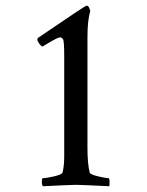

<svg xmlns="http://www.w3.org/2000/svg" viewBox="-20 -647 513 670"><path d="M112.3 -514.6Q277.3 -627 281.2 -627H283.2Q291 -627 294.9 -608.4Q285.2 -576.2 285.2 -516.6V-131.8Q285.2 -75.2 293 -44.9Q294.9 -38.1 321.8 -31.7Q348.6 -25.4 358.4 -25.4Q362.3 -25.4 362.3 -12.2Q362.3 1 361.3 2.9Q263.7 -2 245.6 -2Q227.5 -2 129.9 2.9Q126 -1 126 -13.2Q126 -25.4 129.9 -25.4Q142.6 -25.4 169.4 -31.7Q196.3 -38.1 198.2 -44.9Q204.1 -68.4 204.1 -100.6V-452.1Q204.1 -504.4 199.7 -510.3Q195.3 -516.6 189.9 -516.6Q181.6 -516.6 147.5 -496.1L127.9 -484.4Q122.1 -487.3 116.2 -495.6Q110.4 -503.9 110.4 -508.3Q110.4 -512.7 112.3 -514.6Z"/></svg>

Font: CrimsonText-Roman
Style: Roman
Weight: 400
Version: Version 0.13